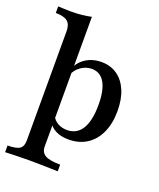

<svg xmlns="http://www.w3.org/2000/svg" viewBox="-156 -722 828 1001"><g transform="rotate(20 258.5 -222.0)"><path d="M-5.6 186.3V149.2Q42.7 149.2 61.3 136.3Q79.8 123.4 79.8 91.1V-515.3Q79.8 -553.2 60.5 -569.4Q41.1 -585.5 -5.6 -586.3V-622.6Q12.1 -621.8 29.4 -621Q46.8 -620.2 66.1 -620.2Q128.2 -620.2 178.2 -631.5V87.1Q178.2 120.2 202.8 134.7Q227.4 149.2 286.3 149.2V186.3Q271 185.5 245.2 185.1Q219.4 184.7 189.1 183.9Q158.9 183.1 129.8 183.1Q87.9 183.1 50.8 184.3Q13.7 185.5 -5.6 186.3ZM281.5 11.3Q239.5 11.3 209.7 -4Q179.8 -19.4 166.1 -46.8L172.6 -80.6Q183.9 -57.3 206.5 -44.8Q229 -32.3 257.3 -32.3Q311.3 -32.3 339.5 -77.8Q367.7 -123.4 367.7 -211.3Q367.7 -292.7 343.1 -334.7Q318.5 -376.6 271.8 -376.6Q239.5 -376.6 211.7 -357.3Q183.9 -337.9 171.8 -306.5L167.7 -336.3Q181.5 -377.4 219 -402.4Q256.5 -427.4 307.3 -427.4Q357.3 -427.4 394.4 -401.6Q431.5 -375.8 451.6 -328.2Q471.8 -280.6 471.8 -215.3Q471.8 -146 448.4 -94.8Q425 -43.5 382.3 -16.1Q339.5 11.3 281.5 11.3Z"/></g></svg>

Font: Playfair 9pt SemiBold
Style: Regular
Weight: 600
Designer: Claus Eggers Sørensen
Foundry: Claus Eggers Sørensen
Version: Version 2.001;gftools[0.9.30]